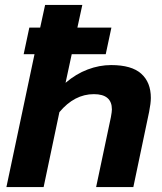

<svg xmlns="http://www.w3.org/2000/svg" viewBox="-20 -759 658 779"><path d="M120 -539H76L99 -647H143L163 -739H314L294 -647H432L409 -539H271L246 -423Q288 -459 335.5 -477Q383 -495 431 -495Q514 -495 553 -460Q592 -425 592 -362Q592 -340 585 -305L521 0H370L430 -284Q434 -306 434 -315Q434 -377 361 -377Q282 -377 221 -304L157 0H6Z"/></svg>

Font: Prompt SemiBold
Style: Italic
Weight: 600
Italic angle: -12°
Designer: Katatrad Team
Foundry: CadsonDemak
Version: Version 1.001